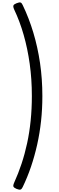

<svg xmlns="http://www.w3.org/2000/svg" viewBox="-20 -1509 497 1609"><path d="M99 21Q133 -54 160.5 -136.5Q188 -219 207.5 -309.5Q227 -400 237 -499Q247 -598 247 -704Q247 -846 229 -974Q211 -1102 178.5 -1216Q146 -1330 99 -1429Q88 -1454 93 -1464Q98 -1474 119 -1482Q142 -1491 152 -1488Q162 -1485 170 -1467Q223 -1357 259.5 -1235Q296 -1113 315.5 -980.5Q335 -848 335 -704Q335 -596 324 -494.5Q313 -393 291.5 -297Q270 -201 240 -112.5Q210 -24 170 59Q162 76 152 79.5Q142 83 119 74Q98 65 93 55.5Q88 46 99 21Z"/></svg>

Font: Playwrite FR Trad
Style: Regular
Weight: 400
Designer: Veronika Burian, José Scaglione
Foundry: TypeTogether
Version: Version 1.000